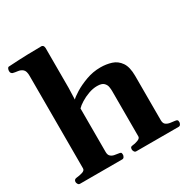

<svg xmlns="http://www.w3.org/2000/svg" viewBox="-171 -903 1022 1049"><g transform="rotate(-30 340.0 -378.0)"><path d="M36.6 0Q28.3 0 24.2 -7.3Q20 -14.6 20 -20Q20 -36.1 36.1 -38.1Q54.2 -39.6 73.5 -45.2Q92.8 -50.8 92.8 -64.5V-648.9Q92.8 -679.2 80.1 -689.9Q67.4 -700.7 50.3 -702.6Q33.2 -704.6 20 -708Q15.1 -710.4 11.7 -714.4Q8.3 -718.3 8.3 -727.5Q8.3 -733.4 11.2 -741Q14.2 -748.5 20 -749Q89.8 -753.4 145 -754.9Q200.2 -756.3 230 -756.3Q233.9 -756.3 238.8 -752.2Q243.7 -748 244.6 -736.3V-484.4L242.2 -412.6Q252.4 -423.8 283.9 -443.4Q315.4 -462.9 359.4 -479Q403.3 -495.1 450.2 -495.1Q486.8 -495.1 519.3 -484.9Q551.8 -474.6 572 -445.3Q592.3 -416 592.3 -359.4V-80.6Q592.3 -59.6 604 -51.5Q615.7 -43.5 631.3 -41.7Q647 -40 659.2 -38.1Q667.5 -37.1 671.4 -33.9Q675.3 -30.8 675.3 -20Q675.3 -14.6 671.1 -7.3Q667 0 658.7 0H391.6Q383.3 0 379.2 -7.3Q375 -14.6 375 -20Q375 -27.8 377.7 -32.5Q380.4 -37.1 390.1 -38.1Q405.8 -39.1 423.8 -45.9Q441.9 -52.7 441.9 -64.5V-352.1Q441.9 -362.8 439.5 -377.7Q437 -392.6 425 -404.3Q413.1 -416 383.8 -416Q357.4 -416 329.6 -406Q301.8 -396 279.1 -381.8Q256.3 -367.7 244.6 -355V-80.6Q244.6 -62 253.9 -53.5Q263.2 -44.9 276.6 -42.2Q290 -39.6 301.8 -38.1Q312 -37.1 315.7 -34.2Q319.3 -31.2 319.3 -20Q319.3 -14.6 315.2 -7.3Q311 0 302.7 0Z"/></g></svg>

Font: Gelasio
Style: Bold
Weight: 700
Designer: Eben Sorkin
Foundry: Eben Sorkin
Version: Version 1.008